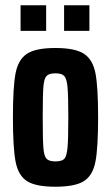

<svg xmlns="http://www.w3.org/2000/svg" viewBox="-20 -700 421 728"><path d="M29 -255Q29 -370 39 -422Q49 -474 82 -496Q115 -518 190 -518Q265 -518 298.5 -496Q332 -474 342 -422Q352 -370 352 -255Q352 -140 342 -87.5Q332 -35 298.5 -13.5Q265 8 190 8Q115 8 82 -13.5Q49 -35 39 -87.5Q29 -140 29 -255ZM239 -255Q239 -338 236 -370Q233 -402 223.5 -412Q214 -422 190 -422Q166 -422 156.5 -412Q147 -402 144.5 -370.5Q142 -339 142 -255Q142 -171 144.5 -139.5Q147 -108 156.5 -98Q166 -88 190 -88Q215 -88 224 -98Q233 -108 236 -140Q239 -172 239 -255ZM58 -680H155V-583H58ZM223 -680H319V-583H223Z"/></svg>

Font: Saira ExtraCondensed
Style: Bold
Weight: 700
Width: 2
Designer: Hector Gatti with collaboration of the Omnibus-Type team
Foundry: Omnibus-Type
Version: Version 0.072; ttfautohint (v1.8)